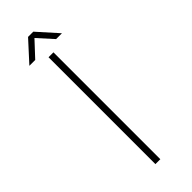

<svg xmlns="http://www.w3.org/2000/svg" viewBox="-263 -825 851 851"><g transform="rotate(-45 163.0 -399.0)"><path d="M166.5 -669.9H135.7V0H166.5ZM216.3 -703.1H252.9L168 -797.9H135.3L48.8 -703.1H85.4L151.9 -774.4Z"/></g></svg>

Font: SaysetthaMai Thin
Style: Regular
Weight: 100
Designer: John M. Durdin
Foundry: Lao Script for Windows
Version: Version 1.101